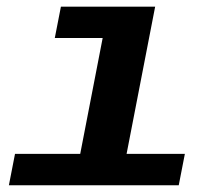

<svg xmlns="http://www.w3.org/2000/svg" viewBox="-20 -548 640 568"><path d="M354.5 -92.8H526.9L508.8 0H6.3L24.4 -92.8H217.3L283.7 -435.5H142.1L160.2 -528.3H439Z"/></svg>

Font: Liberation Mono
Style: Bold Italic
Weight: 700
Italic angle: -12°
Monospace: yes
Designer: Steve Matteson
Foundry: Ascender Corporation
Version: Version 2.1.5